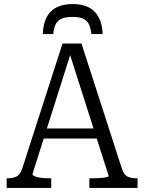

<svg xmlns="http://www.w3.org/2000/svg" viewBox="-20 -932 715 952"><path d="M340 -912Q295 -912 262.5 -896.5Q230 -881 212 -848Q194 -815 192 -763H244Q247 -795 257 -813.5Q267 -832 287 -840Q307 -848 339 -848Q371 -848 390 -840.5Q409 -833 419.5 -814Q430 -795 433 -763H489Q487 -815 468.5 -848Q450 -881 418 -896.5Q386 -912 340 -912ZM188 -295H468L477 -245H178ZM318 -689 333 -675 141 -69Q141 -63 152 -58Q163 -53 181.5 -50.5Q200 -48 223 -48H234V0H13V-48H19Q46 -48 64 -58Q82 -68 92 -102L290 -716H384L585 -94Q595 -65 612.5 -56.5Q630 -48 657 -48H662V0H423V-48H437Q459 -48 478 -49.5Q497 -51 508 -53.5Q519 -56 519 -59Z"/></svg>

Font: Roboto Serif SemiCondensed Light
Style: Regular
Weight: 300
Width: 4
Designer: Greg Gazdowicz
Foundry: Commercial Type
Version: Version 1.007